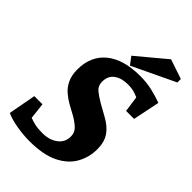

<svg xmlns="http://www.w3.org/2000/svg" viewBox="-258 -887 984 984"><g transform="rotate(45 234.0 -395.0)"><path d="M155 10Q115 10 67.5 2.5Q20 -5 -17 -21L11 -171H70L80 -83Q94 -77 117 -71.5Q140 -66 174 -66Q224 -66 257 -90.5Q290 -115 290 -157Q290 -187 268.5 -206.5Q247 -226 220 -241L167 -270Q144 -283 121.5 -302Q99 -321 84.5 -351Q70 -381 70 -423Q70 -521 136 -574.5Q202 -628 323 -628Q367 -628 407.5 -619Q448 -610 485 -596L455 -450H397L385 -536Q374 -541 355 -547Q336 -553 307 -553Q262 -553 233 -532Q204 -511 204 -469Q204 -439 225 -421.5Q246 -404 279 -385L340 -351Q386 -326 409 -292.5Q432 -259 432 -207Q432 -149 404.5 -99.5Q377 -50 316.5 -20Q256 10 155 10ZM247 -628 216 -669 373 -800 480 -764V-739Z"/></g></svg>

Font: Manuale ExtraBold
Style: Italic
Weight: 800
Italic angle: -11°
Designer: Eduardo Tunni / Pablo Cosgaya
Foundry: Eduardo Tunni / Pablo Cosgaya
Version: Version 1.002